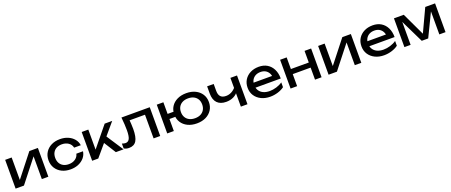

<svg xmlns="http://www.w3.org/2000/svg" viewBox="132 -2058 8333 3550"><g transform="rotate(-20 4298.5 -283.0)"><path d="M69 0V-566H197V-65L158 -74L545 -566H713V0H585V-508L625 -498L233 0Z M1476 -223Q1466 -153 1421 -99.5Q1376 -46 1306 -16Q1236 14 1150 14Q1052 14 977.5 -23.5Q903 -61 861 -128Q819 -195 819 -283Q819 -371 861 -438Q903 -505 977.5 -542.5Q1052 -580 1150 -580Q1236 -580 1306 -550Q1376 -520 1421 -466.5Q1466 -413 1476 -342H1345Q1331 -406 1278 -442Q1225 -478 1150 -478Q1090 -478 1045 -454.5Q1000 -431 975.5 -387.5Q951 -344 951 -283Q951 -223 975.5 -179Q1000 -135 1045 -111.5Q1090 -88 1150 -88Q1226 -88 1279 -125Q1332 -162 1345 -223Z M1575 0V-566H1705V-110L1666 -124L2027 -566H2175L1695 0ZM2041 0 1865 -280 1956 -362 2193 0Z M2357 -566H2914V0H2784V-526L2844 -466H2422L2478 -512Q2483 -450 2486.5 -394.5Q2490 -339 2490 -295Q2490 -135 2445 -62Q2400 11 2300 11Q2273 11 2248 5Q2223 -1 2200 -14V-111Q2218 -104 2235.5 -100Q2253 -96 2268 -96Q2323 -96 2347.5 -147Q2372 -198 2372 -313Q2372 -363 2368.5 -427Q2365 -491 2357 -566Z M3634 14Q3533 14 3456 -23.5Q3379 -61 3336.5 -128Q3294 -195 3294 -283Q3294 -372 3336.5 -438.5Q3379 -505 3456 -542.5Q3533 -580 3634 -580Q3736 -580 3812.5 -542.5Q3889 -505 3932 -438.5Q3975 -372 3975 -283Q3975 -195 3932 -128Q3889 -61 3812.5 -23.5Q3736 14 3634 14ZM3052 0V-566H3182V0ZM3124 -237V-337H3374V-237ZM3634 -88Q3699 -88 3745.5 -112Q3792 -136 3817.5 -180Q3843 -224 3843 -283Q3843 -343 3817.5 -386.5Q3792 -430 3745.5 -454Q3699 -478 3634 -478Q3570 -478 3523 -454Q3476 -430 3450.5 -386.5Q3425 -343 3425 -283Q3425 -224 3450.5 -180Q3476 -136 3523 -112Q3570 -88 3634 -88Z M4281 -175Q4165 -175 4104 -238.5Q4043 -302 4043 -424V-566H4172V-429Q4172 -279 4313 -279Q4371 -279 4422.5 -306Q4474 -333 4517 -387L4525 -295Q4490 -238 4425.5 -206.5Q4361 -175 4281 -175ZM4501 0V-566H4631V0Z M5078 14Q4979 14 4902 -23.5Q4825 -61 4781 -128Q4737 -195 4737 -284Q4737 -372 4778.5 -438.5Q4820 -505 4893.5 -542.5Q4967 -580 5062 -580Q5157 -580 5226.5 -537.5Q5296 -495 5334 -418Q5372 -341 5372 -237H4839V-336H5307L5242 -299Q5239 -355 5215.5 -395Q5192 -435 5152.5 -456.5Q5113 -478 5059 -478Q5002 -478 4959.5 -455Q4917 -432 4893 -390.5Q4869 -349 4869 -292Q4869 -229 4897.5 -183Q4926 -137 4978.5 -112.5Q5031 -88 5103 -88Q5168 -88 5236 -108.5Q5304 -129 5356 -166V-72Q5304 -32 5229.5 -9Q5155 14 5078 14Z M5479 -566H5608V0H5479ZM5960 -566H6089V0H5960ZM5552 -337H6014V-237H5552Z M6227 0V-566H6355V-65L6316 -74L6703 -566H6871V0H6743V-508L6783 -498L6391 0Z M7318 14Q7219 14 7142 -23.5Q7065 -61 7021 -128Q6977 -195 6977 -284Q6977 -372 7018.5 -438.5Q7060 -505 7133.5 -542.5Q7207 -580 7302 -580Q7397 -580 7466.5 -537.5Q7536 -495 7574 -418Q7612 -341 7612 -237H7079V-336H7547L7482 -299Q7479 -355 7455.5 -395Q7432 -435 7392.5 -456.5Q7353 -478 7299 -478Q7242 -478 7199.5 -455Q7157 -432 7133 -390.5Q7109 -349 7109 -292Q7109 -229 7137.5 -183Q7166 -137 7218.5 -112.5Q7271 -88 7343 -88Q7408 -88 7476 -108.5Q7544 -129 7596 -166V-72Q7544 -32 7469.5 -9Q7395 14 7318 14Z M7719 0V-566H7912L8150 -62H8099L8335 -566H8528V0H8406V-523H8440L8187 0H8060L7807 -521L7841 -522V0Z"/></g></svg>

Font: Unbounded
Style: Regular
Weight: 400
Designer: Luke Prowse, Jean-Baptiste Morizot, Fátima Lázaro, Florian Runge
Foundry: NaN
Version: Version 1.701;gftools[0.9.28.dev5+ged2979d]